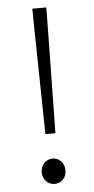

<svg xmlns="http://www.w3.org/2000/svg" viewBox="-54 -775 403 821"><g transform="rotate(-5 147.5 -364.5)"><path d="M126 -203H169L176 -658L177 -742H117L118 -658ZM147 13C174 13 198 -8 198 -41C198 -75 174 -96 147 -96C121 -96 96 -75 96 -41C96 -8 121 13 147 13Z"/></g></svg>

Font: Noto Sans T Chinese Light
Style: Regular
Weight: 300
Designer: Ryoko NISHIZUKA (kana & ideographs); Paul D. Hunt (Latin, Greek & Cyrillic); Wenlong ZHANG (bopomofo); Sandoll Communica
Foundry: Adobe Systems Incorporated
Version: Version 1.000;PS 1;hotconv 1.0.78;makeotf.lib2.5.61930